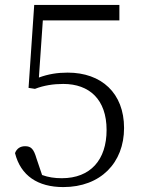

<svg xmlns="http://www.w3.org/2000/svg" viewBox="-20 -746 576 780"><path d="M154 -663H465V-726H119L96 -389L122 -385C158 -399 197 -405 237 -405C343 -405 413 -342 413 -218C413 -97 348 -22 231 -22C201 -22 176 -26 151 -35L128 -103C117 -141 106 -152 82 -152C63 -152 48 -143 41 -124C64 -32 134 14 237 14C389 14 484 -85 484 -226C484 -368 392 -451 255 -451C213 -451 176 -445 138 -431Z"/></svg>

Font: Noto Serif CJK JP Light
Style: Regular
Weight: 300
Designer: Ryoko NISHIZUKA 西塚涼子 (kana & ideographs); Frank Grießhammer (Latin, Greek & Cyrillic); Wenlong ZHANG 张文龙 (bopomofo); San
Foundry: Adobe Systems Incorporated
Version: Version 1.001;PS 1.001;hotconv 16.6.54;makeotf.lib2.5.65590